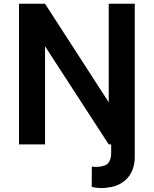

<svg xmlns="http://www.w3.org/2000/svg" viewBox="-20 -753 801 1001"><path d="M79.1 0Q113.3 0 214.8 0Q214.8 -127.9 214.8 -511.7Q297.9 -383.8 546.9 0Q549.8 0 559.6 0Q559.6 10.7 559.6 42Q559.6 98.6 524.4 110.4Q489.3 121.1 459 115.2Q459 150.4 458 220.7Q481.4 227.5 508.8 227.5Q528.3 227.5 549.8 223.6Q602.5 216.8 639.6 180.7Q659.2 161.1 670.9 131.8Q682.6 102.5 682.6 63.5Q682.6 -202.1 682.6 -733.4Q649.4 -733.4 546.9 -733.4Q546.9 -604.5 546.9 -219.7Q463.9 -348.6 214.8 -733.4Q180.7 -733.4 79.1 -733.4Q79.1 -687.5 79.1 -549.8Q79.1 -412.1 79.1 0Z"/></svg>

Font: BM-Biotif
Style: Bold
Weight: 400
Designer: Deni Anggara
Version: Version 1.000;PS 001.000;hotconv 1.0.88;makeotf.lib2.5.64776